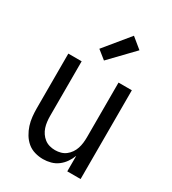

<svg xmlns="http://www.w3.org/2000/svg" viewBox="-187 -866 874 974"><g transform="rotate(30 250.0 -378.5)"><path d="M220 8Q195 8 171 1Q147 -6 128.5 -21.5Q110 -37 97 -58.5Q84 -80 76.5 -103.5Q69 -127 66.5 -151.5Q64 -176 64 -200V-520H142V-200Q142 -183 144 -166.5Q146 -150 151 -134.5Q156 -119 165.5 -105Q175 -91 188 -81Q201 -71 217 -66.5Q233 -62 250 -62Q267 -62 283 -66.5Q299 -71 312 -81Q325 -91 334.5 -105Q344 -119 349 -134.5Q354 -150 356 -166.5Q358 -183 358 -200V-520H436V0H358V-91Q350 -70 337 -51Q324 -32 305.5 -18Q287 -4 264.5 2Q242 8 220 8ZM238 -580 188 -620 307 -765 368 -715Z"/></g></svg>

Font: Iosevka Curly
Style: Regular
Weight: 400
Monospace: yes
Designer: Belleve Invis
Foundry: Belleve Invis
Version: Version 22.1.2; ttfautohint (v1.8.4)